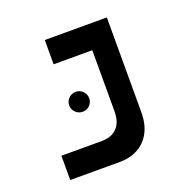

<svg xmlns="http://www.w3.org/2000/svg" viewBox="-108 -694 802 802"><g transform="rotate(-20 293.0 -293.0)"><path d="M71.8 0V-107.9H251.5Q277.3 -107.9 298.3 -117.7Q319.3 -127.4 331.5 -149.4Q343.8 -171.4 343.8 -208V-585.9H447.8V-166Q447.8 -110.8 427.5 -74Q407.2 -37.1 372.3 -18.6Q337.4 0 293.5 0ZM171.9 -478V-585.9H433.6V-478ZM218.8 -250Q200.7 -250 187.5 -262.9Q174.3 -275.9 174.3 -293.9Q174.3 -312.5 187.5 -325.4Q200.7 -338.4 218.8 -338.4Q237.3 -338.4 250.2 -325.4Q263.2 -312.5 263.2 -293.9Q263.2 -275.9 250.2 -262.9Q237.3 -250 218.8 -250Z"/></g></svg>

Font: Cascadia Code Medium
Style: Regular
Weight: 500
Monospace: yes
Designer: Aaron Bell
Foundry: Saja Typeworks
Version: Version 2407.024